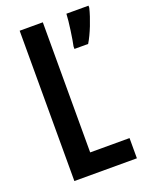

<svg xmlns="http://www.w3.org/2000/svg" viewBox="-136 -785 665 857"><g transform="rotate(-20 196.5 -357.0)"><path d="M66 0H363V-96H176V-714H66ZM393 -714H288C287 -680 274 -591 268 -566V-554H333C356 -591 382 -658 393 -704Z"/></g></svg>

Font: Noto Sans Display Condensed Medium
Style: Regular
Weight: 500
Width: 3
Designer: Monotype Design Team
Foundry: Monotype Imaging Inc.
Version: Version 1.900